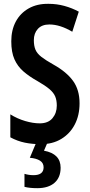

<svg xmlns="http://www.w3.org/2000/svg" viewBox="-20 -744 469 1004"><path d="M396 -204Q396 -141 371 -93Q346 -45 300.5 -17.5Q255 10 194 10Q149 10 110 2Q71 -6 34 -26V-146Q71 -123 112 -111Q153 -99 188 -99Q232 -99 254.5 -126Q277 -153 277 -192Q277 -220 268.5 -240Q260 -260 238 -278.5Q216 -297 176 -320Q133 -344 102.5 -370.5Q72 -397 55.5 -434Q39 -471 39 -528Q39 -587 62.5 -631Q86 -675 130 -700Q174 -725 234 -724Q277 -724 317 -713Q357 -702 392 -683L358 -578Q294 -616 238 -616Q199 -616 178 -593Q157 -570 157 -534Q157 -504 165.5 -484Q174 -464 196.5 -446.5Q219 -429 260 -406Q328 -368 362 -321Q396 -274 396 -204ZM297 133Q297 184 265 212Q233 240 175 240Q135 240 108 233V165Q131 172 155 172Q208 172 208 131Q208 108 189 96Q170 84 136 81L170 0H229L210 44Q297 60 297 133Z"/></svg>

Font: Noto Sans Thai ExtCond SemBd
Style: Regular
Weight: 600
Width: 2
Designer: Monotype Design Team
Foundry: Monotype Imaging Inc.
Version: Version 2.002; ttfautohint (v1.8.4.7-5d5b)